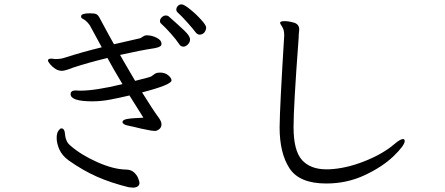

<svg xmlns="http://www.w3.org/2000/svg" viewBox="-20 -817 2040 881"><path d="M721 -615Q721 -608 713.5 -603.5Q706 -599 690 -596Q624 -586 531 -565Q543 -545 548 -535L600 -446Q670 -463 675 -467Q681 -471 688 -476.5Q695 -482 703 -483Q707 -484 714 -484Q737 -484 752 -471.5Q767 -459 767 -448Q767 -428 632 -393Q683 -311 709 -276Q714 -269 717.5 -261.5Q721 -254 721 -247Q721 -234 712.5 -226Q704 -218 692 -216Q688 -216 672 -218Q623 -227 594 -235L566 -241Q555 -243 548.5 -247.5Q542 -252 542 -257Q542 -267 563 -271Q584 -275 638 -277Q600 -337 574 -379Q528 -368 486 -360Q444 -352 404 -352Q304 -352 304 -385Q304 -402 327 -402L344 -401H349Q418 -401 542 -431Q497 -506 473 -551Q386 -530 313 -506Q307 -503 290 -497.5Q273 -492 264 -492Q248 -492 233.5 -501.5Q219 -511 209.5 -523Q200 -535 200 -539Q200 -548 216 -548Q221 -548 225 -547Q229 -546 234 -546Q259 -546 276 -552Q360 -579 447 -600L392 -701Q384 -713 371 -724Q367 -727 362 -729.5Q357 -732 354.5 -734.5Q352 -737 352 -742Q352 -756 393 -756Q415 -756 423 -751.5Q431 -747 438 -733Q484 -647 503 -614L621 -641Q626 -642 634 -648Q642 -654 650 -655H654Q676 -655 698.5 -644Q721 -633 721 -615ZM295 -81Q265 -103 252.5 -131Q240 -159 240 -184Q240 -206 248 -217Q256 -228 261 -228Q270 -228 274 -220Q278 -212 279 -195Q280 -183 286 -170.5Q292 -158 303 -149Q352 -106 426.5 -73Q501 -40 557 -39Q581 -39 595 -26Q609 -13 614.5 2Q620 17 620 22Q620 33 611.5 38.5Q603 44 589 44Q584 44 570 42Q489 22 424.5 -6.5Q360 -35 295 -81ZM804 -612Q788 -636 763.5 -663.5Q739 -691 721 -707Q714 -713 714 -720Q714 -730 722.5 -738Q731 -746 741 -746Q750 -746 755 -741Q798 -703 825 -677.5Q852 -652 852 -636Q852 -623 842 -613Q832 -603 822 -603Q810 -603 804 -612ZM896 -658Q887 -658 879 -667Q868 -682 840.5 -713Q813 -744 796 -759Q789 -765 789 -773Q789 -782 796 -789.5Q803 -797 813 -797Q824 -797 851.5 -775Q879 -753 902.5 -727Q926 -701 926 -691Q926 -680 918 -668Q908 -658 896 -658Z M1791 -157Q1817 -179 1829 -179Q1837 -179 1837 -170Q1837 -150 1786.5 -101Q1736 -52 1654 -13.5Q1572 25 1477 25Q1354 25 1308.5 -44.5Q1263 -114 1263 -233Q1264 -329 1284 -652V-658Q1284 -680 1274.5 -694.5Q1265 -709 1265 -712Q1265 -714 1266 -715Q1270 -720 1285 -720Q1305 -720 1329 -713Q1353 -706 1353 -681Q1353 -676 1352 -670.5Q1351 -665 1351 -659L1350 -638Q1327 -329 1327 -237V-233Q1327 -126 1365.5 -83Q1404 -40 1478 -40H1488Q1566 -43 1652 -77Q1738 -111 1791 -157Z"/></svg>

Font: Fusion Kai T
Style: Regular
Weight: 400
Designer: Fontworks Inc.
Version: Version 24.134;May 13, 2024